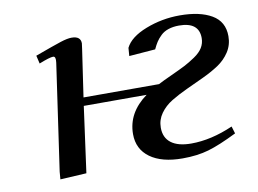

<svg xmlns="http://www.w3.org/2000/svg" viewBox="-58 -537 840 626"><g transform="rotate(-10 362.5 -223.5)"><path d="M87.9 -405.8Q151.9 -429.2 174.6 -436.5Q197.3 -443.8 210.9 -443.8Q241.2 -443.8 241.2 -419.9Q241.2 -418.9 238.8 -401.9L215.8 -245.1H465.8Q481.4 -253.4 511 -266.8Q540.5 -280.3 557.1 -288.8Q573.7 -297.4 592.5 -310.1Q611.3 -322.8 620.1 -337.2Q628.9 -351.6 628.9 -369.1Q628.9 -421.9 563 -421.9Q543 -421.9 527.6 -416.7Q512.2 -411.6 502 -401.6Q491.7 -391.6 485.6 -382.1Q479.5 -372.6 473.1 -358.9L386.2 -352.1L388.2 -378.9Q404.3 -412.1 458 -433.1Q511.7 -454.1 570.8 -454.1Q637.2 -454.1 676.5 -431.2Q715.8 -408.2 715.8 -359.9Q715.8 -331.1 700.9 -308.1Q686 -285.2 662.4 -269.5Q638.7 -253.9 609.9 -240.5Q581.1 -227.1 552.5 -213.9Q523.9 -200.7 500.2 -186.3Q476.6 -171.9 461.7 -150.9Q446.8 -129.9 446.8 -104Q446.8 -70.8 469.7 -53.5Q492.7 -36.1 536.1 -36.1Q602.1 -36.1 674.8 -67.9L682.1 -43.9Q624 -15.1 586.4 -4.2Q548.8 6.8 500 6.8Q431.2 6.8 392.6 -21.2Q354 -49.3 354 -99.1Q354 -169.9 419.9 -217.8H211.9L182.1 0L95.2 4.9L97.2 -20L147.9 -372.1Q150.9 -393.1 141.1 -393.1Q129.9 -393.1 94.2 -378.9Z"/></g></svg>

Font: Dehuti Alt
Style: Bold-Italic
Weight: 700
Version: Version 1.2